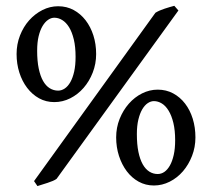

<svg xmlns="http://www.w3.org/2000/svg" viewBox="-20 -624 730 661"><path d="M583 -141.1Q583 -175.3 576.9 -200.7Q570.8 -226.1 560.5 -242.9Q550.3 -259.8 537.1 -267.8Q523.9 -275.9 509.8 -275.9Q499 -275.9 488.5 -268.8Q478 -261.7 469.7 -247.6Q461.4 -233.4 456.3 -212.2Q451.2 -190.9 451.2 -162.1Q451.2 -127 456.5 -101.1Q461.9 -75.2 471.4 -58.3Q481 -41.5 494.1 -33.2Q507.3 -24.9 522.9 -24.9Q535.2 -24.9 545.9 -32.2Q556.6 -39.6 564.9 -54.2Q573.2 -68.8 578.1 -90.6Q583 -112.3 583 -141.1ZM652.8 -150.9Q652.8 -117.2 641.1 -87.2Q629.4 -57.1 609.9 -34.4Q590.3 -11.7 564.2 1.5Q538.1 14.6 509.8 14.6Q481.4 14.6 457.5 1.5Q433.6 -11.7 416.5 -34.4Q399.4 -57.1 389.6 -87.2Q379.9 -117.2 379.9 -150.9Q379.9 -184.6 391.8 -214.6Q403.8 -244.6 423.6 -267.1Q443.4 -289.6 469.2 -302.5Q495.1 -315.4 522.9 -315.4Q552.2 -315.4 576.2 -302.5Q600.1 -289.6 617.2 -267.3Q634.3 -245.1 643.6 -215.1Q652.8 -185.1 652.8 -150.9ZM174.8 -8.3Q170.4 -4.9 161.9 -1.2Q153.3 2.4 143.6 5.6Q133.8 8.8 124.3 11.7Q114.7 14.6 108.9 16.6L97.2 -0.5L515.1 -580.1Q528.8 -588.4 546.9 -594.2Q564.9 -600.1 580.1 -604L594.2 -587.9ZM240.2 -428.2Q240.2 -462.9 234.1 -488.3Q228 -513.7 217.8 -530.3Q207.5 -546.9 194.3 -554.9Q181.2 -563 167 -563Q156.2 -563 145.8 -555.9Q135.3 -548.8 126.7 -534.7Q118.2 -520.5 113 -499.3Q107.9 -478 107.9 -449.2Q107.9 -414.1 113.3 -388.2Q118.7 -362.3 128.2 -345.5Q137.7 -328.6 151.1 -320.3Q164.6 -312 180.2 -312Q191.9 -312 202.9 -319.3Q213.9 -326.7 222.2 -341.3Q230.5 -356 235.4 -377.7Q240.2 -399.4 240.2 -428.2ZM311 -438Q311 -404.3 299.3 -374.3Q287.6 -344.2 267.8 -321.5Q248 -298.8 221.9 -285.6Q195.8 -272.5 167 -272.5Q138.2 -272.5 114.5 -285.6Q90.8 -298.8 73.5 -321.5Q56.2 -344.2 46.6 -374.3Q37.1 -404.3 37.1 -438Q37.1 -471.7 48.8 -501.7Q60.5 -531.7 80.3 -554Q100.1 -576.2 126 -589.4Q151.9 -602.5 180.2 -602.5Q209.5 -602.5 233.4 -589.6Q257.3 -576.7 274.7 -554.2Q292 -531.7 301.5 -502Q311 -472.2 311 -438Z"/></svg>

Font: Gentium Basic
Style: Regular
Weight: 400
Designer: J. Victor Gaultney and Annie Olsen
Foundry: SIL International
Version: Version 1.100